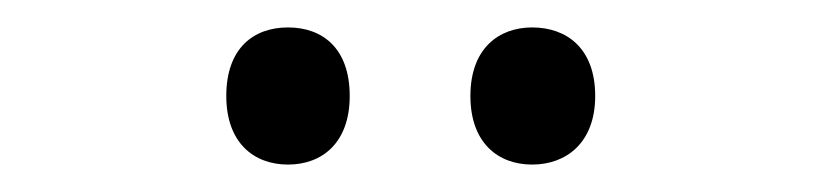

<svg xmlns="http://www.w3.org/2000/svg" viewBox="-20 -746 599 140"><path d="M145 -676C145 -642 165 -626 190 -626C215 -626 235 -642 235 -676C235 -711 215 -726 190 -726C165 -726 145 -711 145 -676ZM323 -676C323 -642 343 -626 368 -626C393 -626 414 -642 414 -676C414 -711 393 -726 368 -726C344 -726 323 -711 323 -676Z"/></svg>

Font: Noto Sans Thai Looped SemiCondensed
Style: Regular
Weight: 400
Width: 4
Designer: Sasikarn Vongin, Ben Mitchell
Foundry: The Fontpad Ltd
Version: Version 1.001